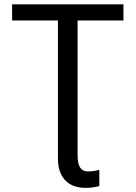

<svg xmlns="http://www.w3.org/2000/svg" viewBox="-20 -679 640 906"><path d="M346.2 -582.5V53.2Q346.2 92.8 357.9 111.3Q369.6 129.9 395 129.9Q424.3 129.9 448.7 122.1V199.2Q414.6 207.5 384.3 207.5Q321.3 207.5 287.4 171.4Q253.4 135.3 253.4 68.8V-582.5H37.1V-658.7H562.5V-582.5Z"/></svg>

Font: Cousine
Style: Regular
Weight: 400
Monospace: yes
Designer: Steve Matteson
Foundry: Ascender Corporation
Version: Version 1.20